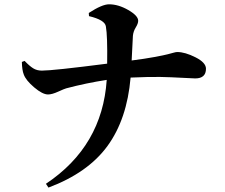

<svg xmlns="http://www.w3.org/2000/svg" viewBox="-20 -809 1040 888"><path d="M391.6 -734.4 390.6 -749Q452.1 -789.1 484.4 -789.1Q527.3 -789.1 573.2 -762.7Q619.1 -736.3 619.1 -712.9Q619.1 -700.2 607.9 -682.1Q596.7 -664.1 594.7 -643.6L588.9 -529.3Q650.4 -537.1 694.8 -545.4Q739.3 -553.7 755.9 -558.1Q772.5 -562.5 783.2 -565.4Q793.9 -568.4 799.8 -568.4Q835.9 -568.4 884.3 -543.9Q932.6 -519.5 932.6 -491.2Q932.6 -446.3 882.8 -446.3Q873 -446.3 821.8 -449.2Q770.5 -452.1 721.7 -453.1Q672.9 -454.1 584 -450.2Q567.4 -257.8 477.1 -133.8Q386.7 -9.8 204.1 58.6L192.4 41Q453.1 -132.8 473.6 -439.5Q377.9 -424.8 286.1 -400.4Q278.3 -398.4 249.5 -385.3Q220.7 -372.1 202.1 -372.1Q176.8 -372.1 138.2 -404.8Q99.6 -437.5 89.8 -464.8Q82 -484.4 81.1 -522.5L93.8 -527.3Q116.2 -503.9 133.3 -493.2Q150.4 -482.4 173.8 -482.4Q224.6 -482.4 475.6 -514.6Q477.5 -643.6 469.7 -686.5Q465.8 -716.8 391.6 -734.4Z"/></svg>

Font: GenYoMin TW TTF Bold
Style: Regular
Weight: 700
Version: Version 1.300